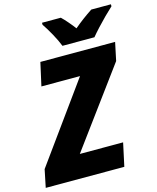

<svg xmlns="http://www.w3.org/2000/svg" viewBox="-172 -1023 909 1114"><g transform="rotate(-15 282.5 -465.5)"><path d="M-38 0 -16 -107 322 -575H90L121 -714H570L547 -605L204 -139H464L434 0ZM269 -771Q256 -805 232.5 -847.5Q209 -890 189 -919V-931H302Q318 -916 339 -891.5Q360 -867 374 -848Q401 -871 428.5 -891.5Q456 -912 485 -931H603V-919Q581 -899 555 -873Q529 -847 504 -820Q479 -793 461 -771Z"/></g></svg>

Font: Noto Sans Disp ExtBd
Style: Italic
Weight: 800
Italic angle: -12°
Designer: Monotype Design Team
Foundry: Monotype Imaging Inc.
Version: Version 2.000;GOOG;noto-source:20170915:90ef993387c0